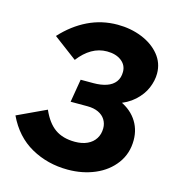

<svg xmlns="http://www.w3.org/2000/svg" viewBox="-108 -806 843 913"><g transform="rotate(15 313.5 -349.5)"><path d="M1.2 -170.2 143.2 -236.6Q169.2 -177 207.9 -149.6Q246.6 -122.2 306.2 -122.2Q341.2 -122.2 366.9 -134.1Q392.6 -146 406.5 -168Q420.4 -190 420.4 -219Q420.4 -242.2 408.7 -261.1Q397 -280 374.4 -290.5Q351.8 -301 320 -301H237.8L256.8 -414.4L319.8 -414.4Q356.8 -414.4 384.3 -423.9Q411.8 -433.4 426.7 -453Q441.6 -472.6 441.6 -502.2Q441.6 -535.8 414.5 -556.4Q387.4 -577 343.8 -577Q304 -577 269.3 -556.9Q234.6 -536.8 205.2 -498.2L89.4 -585Q146 -646.8 214.1 -679.8Q282.2 -712.8 359.8 -712.8Q424.4 -712.8 479.5 -690.6Q534.6 -668.4 567.4 -628.5Q600.2 -588.6 600.2 -536.6Q600.2 -501.4 584.8 -464.8Q569.4 -428.2 535.6 -397.3Q501.8 -366.4 449.8 -350L452.2 -369.2Q511.4 -346.6 543.1 -302.8Q574.8 -259 574.8 -201.6Q574.8 -136 538.3 -86.7Q501.8 -37.4 441 -11.4Q380.2 14.6 307.4 14.6Q208 14.6 126.8 -30.9Q45.6 -76.4 1.2 -170.2Z"/></g></svg>

Font: Fixel Italic Variable Display Thin
Style: Italic
Weight: 100
Italic angle: -10°
Designer: AlfaBravo + MacPaw
Foundry: Kyrylo Tkachov, Marchela Mozhyna, Serhii Makarenko, Maria Weinstein, Zakhar Kryvoshyya
Version: Version 1.210;Glyphs 3.2 (3217)